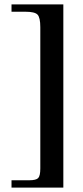

<svg xmlns="http://www.w3.org/2000/svg" viewBox="-20 -698 373 867"><path d="M266 149H32V116H112Q143 116 152.5 106Q162 96 162 63V-575Q162 -619 149.5 -632Q137 -645 95 -645H32V-678H266Z"/></svg>

Font: STIX
Style: Bold
Weight: 700
Designer: MicroPress Inc., with final additions and corrections provided by Coen Hoffman, Elsevier (retired)
Version: Version 1.1.1